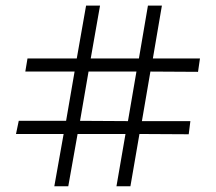

<svg xmlns="http://www.w3.org/2000/svg" viewBox="-20 -686 772 685"><path d="M37.1 -208 46.9 -254.9H215.8L246.1 -430.7H70.3L78.1 -477.5H253.9L287.1 -666H336.9L303.7 -477.5H475.6L507.8 -666H557.6L525.4 -477.5H693.4L686.5 -429.7L516.6 -430.7L486.3 -253.9H659.2L653.3 -207L477.5 -208L445.3 -21.5H395.5L427.7 -208H256.8L223.6 -21.5H173.8L207 -208ZM265.6 -254.9 436.5 -253.9 466.8 -430.7H295.9Z"/></svg>

Font: Post No Bills Colombo
Style: Regular
Weight: 400
Designer: Kosala Senevirathne, Siva Puranthara, Lasantha Premarathna, Tharique Azeez
Foundry: Mooniak
Version: Version 1.220 ; ttfautohint (v1.6)